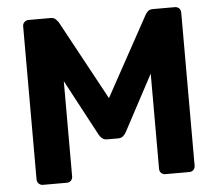

<svg xmlns="http://www.w3.org/2000/svg" viewBox="-51 -756 920 812"><g transform="rotate(-5 409.5 -350.0)"><path d="M99 0Q89 0 81.5 -7Q74 -14 74 -25V-675Q74 -686 81.5 -693Q89 -700 99 -700H192Q207 -700 214.5 -692Q222 -684 225 -680L409 -341L595 -680Q597 -684 604.5 -692Q612 -700 627 -700H720Q731 -700 738 -693Q745 -686 745 -675V-25Q745 -14 738 -7Q731 0 720 0H618Q608 0 601 -7Q594 -14 594 -25V-429L467 -191Q462 -182 454 -175Q446 -168 433 -168H386Q373 -168 365 -175Q357 -182 352 -191L225 -429V-25Q225 -14 218 -7Q211 0 201 0Z"/></g></svg>

Font: Rubik SemiBold
Style: Regular
Weight: 600
Designer: Hubert and Fischer
Foundry: Hubert and Fischer
Version: Version 2.300;gftools[0.9.30]